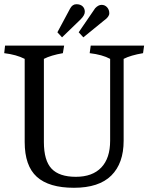

<svg xmlns="http://www.w3.org/2000/svg" viewBox="-28 -883 703 910"><path d="M558 -216Q558 -109 499.5 -51Q441 7 322.5 7Q204 7 146.5 -45Q89 -97 89 -210V-604Q50 -624 -8 -631L-4 -667H276L270 -631Q213 -621 180 -604V-210Q180 -122 216.5 -83.5Q253 -45 331.5 -45Q410 -45 452 -89Q494 -133 494 -216V-604Q457 -624 397 -631Q398 -643 402 -667H655L650 -631Q591 -621 558 -604ZM304 -842Q315 -863 334 -863Q353 -863 363.5 -853Q374 -843 374 -827Q374 -811 354 -791L266 -706L244 -730ZM423 -844Q438 -860 453.5 -860Q469 -860 479.5 -848.5Q490 -837 490 -820Q490 -803 464 -785L367 -706L345 -730Z"/></svg>

Font: Caladea
Style: Regular
Weight: 400
Designer: Carolina Giovagnoli and Andres Torresi
Foundry: Carolina Giovagnoli and Andres Torresi
Version: Version 1.002